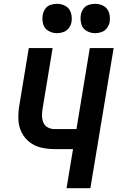

<svg xmlns="http://www.w3.org/2000/svg" viewBox="-20 -987 616 1007"><path d="M329 0H454L576 -735H451L381 -310H266Q247 -310 231 -318.5Q215 -327 208 -343Q201 -359 200.5 -377.5Q200 -396 203 -415L256 -735H131L81 -432Q75 -396 76.5 -360Q78 -324 93 -293.5Q108 -263 134.5 -242Q161 -221 195 -213Q229 -205 266 -205H363ZM479 -813Q496 -813 513 -819Q530 -825 541 -840Q552 -855 555 -871Q559 -896 552 -919.5Q545 -943 524.5 -955Q504 -967 479 -967Q462 -967 445 -961.5Q428 -956 417.5 -941Q407 -926 404 -909Q400 -884 406.5 -860.5Q413 -837 434 -825Q455 -813 479 -813ZM279 -813Q296 -813 313 -819Q330 -825 341 -840Q352 -855 355 -871Q359 -896 352 -919.5Q345 -943 324.5 -955Q304 -967 279 -967Q262 -967 245 -961.5Q228 -956 217.5 -941Q207 -926 204 -909Q200 -884 206.5 -860.5Q213 -837 234 -825Q255 -813 279 -813Z"/></svg>

Font: Iosevka Sparkle
Style: Bold Italic
Weight: 700
Italic angle: -9°
Designer: Belleve Invis
Foundry: Belleve Invis
Version: Version 4.5.0; ttfautohint (v1.8.3)